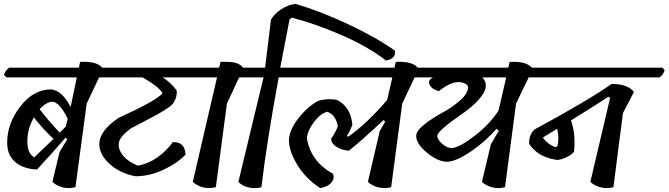

<svg xmlns="http://www.w3.org/2000/svg" viewBox="-20 -970 3447 990"><path d="M318 -260Q244 -175 171 -96Q100 -99 58.5 -134.5Q17 -170 17 -235Q17 -334 85 -421.5Q153 -509 243 -509Q301 -503 342 -421L345 -422L376 -571H14L0 -584Q10 -609 27 -621H387L393 -651Q479 -655 507 -621H620L632 -609Q625 -583 606 -571H491L427 -436L369 -5Q337 4 305 -3.5Q273 -11 250 -32L287 -186L327 -252ZM155 -365Q121 -305 121 -241Q121 -177 157 -159Q223 -223 256 -254Q198 -308 155 -365ZM319 -317 329 -358Q289 -441 250 -446Q217 -443 184 -407Q234 -343 288 -286Z M492 -227Q492 -295 591 -362Q598 -366 640.5 -385.5Q683 -405 708.5 -418.5Q734 -432 749 -440Q791 -464 815 -485L817 -492Q796 -525 715 -571H499L486 -584Q496 -610 513 -621H1094L1106 -609Q1099 -583 1080 -571H819Q860 -545 891 -504Q895 -460 863 -426Q828 -400 786.5 -377.5Q745 -355 705.5 -334.5Q666 -314 655 -308Q591 -262 592 -224Q592 -193 617.5 -164Q643 -135 691 -116Q746 -126 793 -159.5Q840 -193 871 -237Q933 -240 937 -173Q895 -129 824.5 -95.5Q754 -62 679 -61Q599 -76 545.5 -124.5Q492 -173 492 -227Z M1343 -621 1355 -609Q1348 -583 1329 -571H1213L1150 -436L1093 -5Q1061 4 1029 -3.5Q997 -11 974 -32L1099 -571H982L969 -584Q979 -610 996 -621H1110L1117 -651Q1167 -653 1193 -646.5Q1219 -640 1233 -621Z M1377 -868Q1394 -899 1430.5 -922.5Q1467 -946 1504 -950Q1633 -912 1776.5 -844.5Q1920 -777 2016 -709Q2023 -667 1970 -658Q1876 -731 1739 -790Q1602 -849 1485 -879L1473 -870L1425 -621H1574L1586 -609Q1579 -583 1560 -571H1417Q1354 -229 1328 -5Q1297 4 1264 -3Q1231 -10 1209 -32L1339 -571H1214L1201 -584Q1211 -610 1228 -621H1347Z M1626 -452Q1681 -464 1719 -454Q1789 -418 1797 -326Q1782 -289 1769 -269L1775 -265Q1866 -327 1976 -454L2003 -571H1458L1444 -584Q1454 -609 1471 -621H2014L2021 -651Q2106 -655 2134 -621H2247L2259 -609Q2252 -583 2233 -571H2118L2054 -436L1997 -5Q1965 4 1932.5 -3.5Q1900 -11 1877 -32L1938 -294L1966 -342L1958 -351Q1833 -235 1779 -193Q1739 -196 1712.5 -214.5Q1686 -233 1688 -256Q1714 -294 1722 -319Q1711 -379 1667 -394Q1632 -384 1599.5 -341.5Q1567 -299 1562 -258Q1583 -136 1696 -75Q1707 -51 1689 -29Q1671 -7 1631 0Q1556 -49 1513 -120Q1470 -191 1470 -245Q1470 -299 1521 -363Q1572 -427 1626 -452Z M2126 -269Q2126 -295 2167.5 -328Q2209 -361 2258.5 -387.5Q2308 -414 2350.5 -450.5Q2393 -487 2394 -521Q2391 -533 2376 -540Q2323 -565 2243 -500Q2216 -507 2202 -522.5Q2188 -538 2194 -556Q2201 -564 2212 -571H2119L2105 -584Q2115 -609 2133 -621H2601L2608 -651Q2694 -655 2722 -621H2835L2847 -609Q2840 -583 2821 -571H2706L2641 -436L2584 -5Q2552 4 2520 -3.5Q2488 -11 2465 -32L2511 -226L2552 -296L2540 -306Q2481 -238 2405 -187Q2329 -136 2284 -136Q2239 -136 2182.5 -182Q2126 -228 2126 -269ZM2485 -531Q2485 -497 2448.5 -456.5Q2412 -416 2367 -386Q2244 -301 2235 -273Q2233 -252 2259.5 -229Q2286 -206 2311 -206Q2356 -213 2433 -274Q2510 -335 2551 -401L2590 -571H2467Q2485 -551 2485 -531Z M3395 -621 3407 -609Q3400 -583 3381 -571H2706L2693 -584Q2703 -610 2720 -621ZM3126 -466 3117 -471Q3058 -432 2924 -349Q2949 -282 2940 -188Q2929 -173 2904.5 -161Q2880 -149 2855 -145Q2752 -159 2708 -229Q2708 -279 2737 -303Q3010 -450 3133 -537Q3215 -538 3249 -496L3192 -387L3143 -5Q3111 4 3079 -3.5Q3047 -11 3024 -32ZM2845 -211 2855 -218Q2864 -259 2853 -306L2779 -261Q2804 -225 2845 -211Z"/></svg>

Font: Tillana Medium
Style: Regular
Weight: 500
Designer: Lipi Raval (Devanagari, Latin), Jonny Pinhorn (Latin)
Foundry: Indian Type Foundry
Version: Version 2.003;PS 1.0;hotconv 1.0.79;makeotf.lib2.5.61930; tt